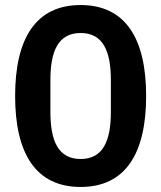

<svg xmlns="http://www.w3.org/2000/svg" viewBox="-20 -730 640 762"><path d="M300 12C478 12 560 -121 560 -349C560 -577 478 -710 300 -710C122 -710 40 -577 40 -349C40 -121 122 12 300 12ZM300 -99C211 -99 180 -171 180 -286V-412C180 -527 211 -599 300 -599C389 -599 420 -527 420 -412V-286C420 -171 389 -99 300 -99Z"/></svg>

Font: IBM Plex Devanagari Medium
Style: Regular
Weight: 600
Designer: Mike Abbink, Paul van der Laan, Pieter van Rosmalen, Erin McLaughlin
Foundry: Bold Monday
Version: Version 1.0